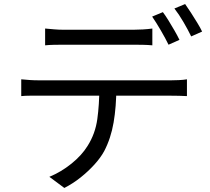

<svg xmlns="http://www.w3.org/2000/svg" viewBox="-20 -872 1040 949"><path d="M203 -731Q225 -729 247.5 -727Q270 -725 294 -725Q311 -725 346 -725Q381 -725 424.5 -725Q468 -725 511 -725Q554 -725 588.5 -725Q623 -725 640 -725Q661 -725 686.5 -726.5Q712 -728 733 -731V-648Q711 -650 686.5 -650.5Q662 -651 640 -651Q623 -651 588.5 -651Q554 -651 511 -651Q468 -651 425 -651Q382 -651 347 -651Q312 -651 295 -651Q270 -651 246.5 -650.5Q223 -650 203 -648ZM85 -480Q105 -478 126.5 -476.5Q148 -475 171 -475Q184 -475 222.5 -475Q261 -475 316.5 -475Q372 -475 436 -475Q500 -475 564 -475Q628 -475 683.5 -475Q739 -475 777 -475Q815 -475 826 -475Q842 -475 864 -476Q886 -477 904 -480V-397Q888 -398 866.5 -398.5Q845 -399 826 -399Q815 -399 777 -399Q739 -399 683.5 -399Q628 -399 564 -399Q500 -399 436 -399Q372 -399 316.5 -399Q261 -399 222.5 -399Q184 -399 171 -399Q149 -399 127 -399Q105 -399 85 -397ZM555 -439Q555 -345 541.5 -266.5Q528 -188 495 -125Q477 -92 446.5 -58.5Q416 -25 378.5 5Q341 35 298 57L224 2Q282 -22 333 -63Q384 -104 413 -151Q451 -211 461 -283.5Q471 -356 471 -439ZM785 -812Q798 -795 813 -770.5Q828 -746 842.5 -721Q857 -696 867 -675L813 -651Q798 -682 775 -721.5Q752 -761 732 -790ZM895 -852Q908 -834 924 -809Q940 -784 955 -759.5Q970 -735 979 -716L925 -692Q909 -725 886.5 -763.5Q864 -802 842 -830Z"/></svg>

Font: Noto Sans HK
Style: Regular
Weight: 400
Designer: Ryoko NISHIZUKA 西塚涼子 (kana, bopomofo & ideographs); Paul D. Hunt (Latin, Greek & Cyrillic); Sandoll Communications 산돌커뮤니
Foundry: Adobe
Version: Version 2.004-H2;hotconv 1.0.118;makeotfexe 2.5.65603